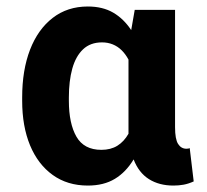

<svg xmlns="http://www.w3.org/2000/svg" viewBox="-20 -558 633 588"><path d="M249 10.3Q186.5 10.3 141.4 -22.2Q96.2 -54.7 72 -113Q47.9 -171.4 47.9 -249.5V-259.8Q47.9 -343.3 72 -405.8Q96.2 -468.3 141.4 -503.2Q186.5 -538.1 249 -538.1Q294.4 -538.1 326.7 -519.3Q358.9 -500.5 381.8 -465.8L392.6 -527.8H516.1V-168.5Q516.1 -131.8 525.4 -117.2Q534.7 -102.5 550.8 -102.5Q553.7 -102.5 556.6 -103Q559.6 -103.5 561 -104.5L573.2 -2.4Q557.1 4.9 542.2 7.6Q527.3 10.3 511.2 10.3Q467.3 10.3 436 -9.5Q404.8 -29.3 389.2 -69.8Q365.7 -30.8 331.8 -10.3Q297.9 10.3 249 10.3ZM290.5 -99.1Q319.3 -99.1 339.6 -111.8Q359.9 -124.5 373.5 -148.4V-375.5Q364.3 -392.6 352.3 -404.3Q340.3 -416 325.2 -422.1Q310.1 -428.2 292.5 -428.2Q256.8 -428.2 234.4 -407Q211.9 -385.7 201.4 -347.9Q190.9 -310.1 190.9 -259.8V-249.5Q190.9 -179.7 214.1 -139.4Q237.3 -99.1 290.5 -99.1Z"/></svg>

Font: Roboto Slab LO
Style: Bold
Weight: 700
Designer: Google
Version: Version 2.000